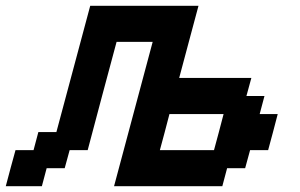

<svg xmlns="http://www.w3.org/2000/svg" viewBox="-20 -645 1040 665"><path d="M375 0H750L766.6 -62.5H829.1L846.2 -125H908.7Q914.6 -145.5 925.5 -187.3Q936.5 -229 941.9 -250H879.4L896 -312.5H833.5L850.6 -375H600.6Q611.8 -416.5 634 -500Q656.2 -583.5 667.5 -625H292.5L175.3 -187.5H112.8L96.2 -125H33.7Q27.8 -104 16.6 -62.5Q5.4 -21 0 0H125L141.6 -62.5H204.1L221.2 -125H283.7Q300.3 -187.5 333.5 -312.5Q366.7 -437.5 383.8 -500H508.8Q486.8 -417 441.9 -250Q397 -83 375 0ZM721.2 -125H533.7Q539.6 -145.5 550.5 -187.3Q561.5 -229 566.9 -250H754.4Q749 -229 738 -187.3Q727.1 -145.5 721.2 -125Z"/></svg>

Font: Faithful 32x
Style: Oblique
Weight: 400
Foundry: Faithful Resource Pack
Version: Version 1.0; January 27, 2023